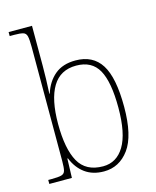

<svg xmlns="http://www.w3.org/2000/svg" viewBox="-115 -839 752 928"><g transform="rotate(-15 261.0 -375.0)"><path d="M290 10Q234 10 195.5 -18Q157 -46 137 -96H134L131 0H18V-20H35Q68 -20 83.5 -24Q99 -28 103 -43Q107 -58 107 -91V-662Q107 -699 103 -715.5Q99 -732 84.5 -736Q70 -740 41 -740H18V-760H135V-560Q135 -533 134 -493.5Q133 -454 131 -421H133Q151 -478 190.5 -511Q230 -544 294 -544Q381 -544 422.5 -478.5Q464 -413 464 -267Q464 -122 415.5 -56Q367 10 290 10ZM292 -15Q360 -15 398 -78Q436 -141 436 -270Q436 -399 402.5 -459Q369 -519 291 -519Q211 -519 172.5 -455Q134 -391 134 -269Q134 -144 170 -79.5Q206 -15 292 -15Z"/></g></svg>

Font: Noto Serif Hebrew SemiCondensed Thin
Style: Regular
Weight: 100
Width: 4
Designer: Monotype Design Team
Foundry: Monotype Imaging Inc.
Version: Version 2.004; ttfautohint (v1.8.4.7-5d5b)